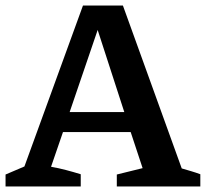

<svg xmlns="http://www.w3.org/2000/svg" viewBox="-24 -672 742 692"><path d="M631 -65Q648 -60 665 -55Q682 -50 698 -44V0H397V-43L490 -66L447 -196H203L160 -71Q188 -66 214.5 -59Q241 -52 267 -44V0H-4V-43L64 -72L275 -652H419ZM227 -268H424L328 -564Z"/></svg>

Font: Piazzolla SC SemiBold
Style: Regular
Weight: 600
Designer: Juan Pablo del Peral
Foundry: Huerta Tipografica
Version: Version 1.330